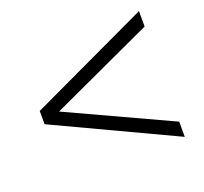

<svg xmlns="http://www.w3.org/2000/svg" viewBox="-95 -724 776 730"><g transform="rotate(-20 293.0 -359.5)"><path d="M535.2 -105.5 50.8 -333V-386.7L535.2 -614.3V-551.8L119.1 -359.4L535.2 -167Z"/></g></svg>

Font: Min Sans Light
Style: Regular
Weight: 300
Designer: Jinseong-Kim, NotoSansCJK, Nunito
Foundry: Jinseong-Kim
Version: Version 1.400;Glyphs 3.1.2 (3151)